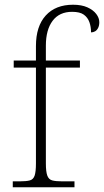

<svg xmlns="http://www.w3.org/2000/svg" viewBox="-20 -792 440 812"><path d="M34 0V-25H62Q91 -25 106 -29Q121 -33 126.5 -49.5Q132 -66 132 -101V-506H38V-536H132V-597Q132 -681 173.5 -726.5Q215 -772 289 -772Q325 -772 349.5 -761Q374 -750 387 -733Q400 -716 400 -698Q400 -684 395 -674Q390 -664 382 -659.5Q374 -655 365 -655Q365 -679 358 -698.5Q351 -718 334.5 -730Q318 -742 285 -742Q231 -742 202.5 -704Q174 -666 174 -599V-536H318V-506H174V-101Q174 -66 180 -49.5Q186 -33 201 -29Q216 -25 244 -25H295V0Z"/></svg>

Font: Noto Serif Bengali ExtraLight
Style: Regular
Weight: 250
Version: Version 2.003